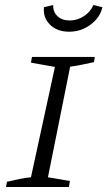

<svg xmlns="http://www.w3.org/2000/svg" viewBox="-20 -749 430 769"><path d="M4 0 8 -21Q34 -27 57.5 -32Q81 -37 104 -39L200 -481L104 -498L108 -521H360L356 -500Q327 -494 306 -489.5Q285 -485 261 -482L172 -39L260 -24L256 0ZM257 -622Q209 -622 180.5 -650Q152 -678 156 -720L193 -729Q192 -701 210.5 -684Q229 -667 259 -667Q290 -667 316.5 -684.5Q343 -702 354 -729L390 -720Q381 -679 343 -650.5Q305 -622 257 -622Z"/></svg>

Font: Piazzolla SC Light
Style: Italic
Weight: 300
Italic angle: -11.3°
Designer: Juan Pablo del Peral
Foundry: Huerta Tipografica
Version: Version 1.330